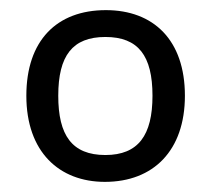

<svg xmlns="http://www.w3.org/2000/svg" viewBox="-20 -742 416 379"><path d="M345 -553C345 -663 283 -722 189 -722C92 -722 32 -662 32 -553C32 -442 97 -383 187 -383C283 -383 345 -445 345 -553ZM95 -553C95 -632 123 -669 188 -669C253 -669 281 -632 281 -553C281 -475 253 -436 188 -436C122 -436 95 -475 95 -553Z"/></svg>

Font: Noto Sans Sunuwar
Style: Regular
Weight: 400
Designer: Anshuman Pandey
Foundry: Jamra Patel LLC
Version: Version 1.000